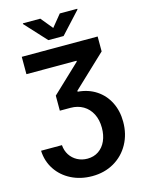

<svg xmlns="http://www.w3.org/2000/svg" viewBox="-160 -1018 982 1318"><g transform="rotate(-15 330.5 -358.5)"><path d="M326.4 85.1Q372.3 85.1 406.3 61.8Q440.3 38.4 458.1 -2.1Q476 -42.7 476 -94.4Q476 -151.2 454.1 -193.8Q432.3 -236.3 393.2 -259.3Q354 -282.2 303.4 -282.2H227.5V-389.2L427 -577.8V-583.7H70.8V-707H610V-601.1L379.2 -383.2V-376.4Q453.4 -370.7 509.8 -333.7Q566.1 -296.7 597 -235.4Q628 -174 628 -96.4Q628 -8.7 589.6 60.9Q551.1 130.6 482.8 170.1Q414.5 209.5 327.6 209.5Q245.8 209.5 179.4 176.2Q113.1 142.9 74.1 83.8Q35.1 24.7 31.9 -50H180.3Q183.1 -10.4 202.8 20.2Q222.6 50.7 254.8 67.9Q287.1 85.1 326.4 85.1ZM330.9 -842.5 399.9 -927.1H524.2V-921.8L385 -770.5H276.7L137.5 -921.8V-927.1H261.4Z"/></g></svg>

Font: Pretendard Std Variable
Style: Regular
Weight: 400
Designer: Base glyphs from Inter by Rasmus Andersson; Hangeul glyphs from Noto Sans CJK(Source Han Sans) by Jang Soo-young and Kan
Foundry: Kil Hyung-jin
Version: Version 1.309;Glyphs 3.2 (3225)